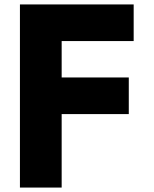

<svg xmlns="http://www.w3.org/2000/svg" viewBox="-20 -845 692 865"><path d="M582.2 -825H69.8V0H257.8V-331H560.2V-496H257.8V-660H582.2Z"/></svg>

Font: Hussar
Style: BdSuprExt
Weight: 700
Foundry: Cannot Into Space Fonts
Version: Version 2.00